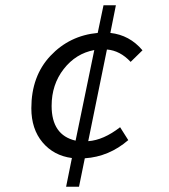

<svg xmlns="http://www.w3.org/2000/svg" viewBox="-20 -673 640 729"><path d="M176 -271Q176 -160 267 -139L338 -483Q268 -470 222 -411Q176 -352 176 -271ZM231 36 253 -73Q184 -82 141.5 -132.5Q99 -183 99 -262Q99 -384 171.5 -461Q244 -538 351 -548L373 -653H420L399 -548Q472 -540 521 -482L476 -438Q436 -481 386 -485L315 -137Q373 -141 436 -190L467 -141Q394 -78 302 -72L280 36Z"/></svg>

Font: TypoPRO Source Code Pro
Style: Italic
Weight: 400
Italic angle: -11°
Monospace: yes
Designer: Paul D. Hunt, Teo Tuominen
Foundry: Adobe Systems Incorporated
Version: Version 1.030;PS 1.0;hotconv 1.0.84;makeotf.lib2.5.63406